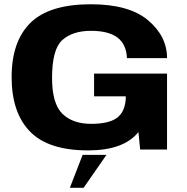

<svg xmlns="http://www.w3.org/2000/svg" viewBox="-20 -701 878 900"><path d="M393 4Q206 4 120.2 -84.8Q34.5 -173.5 34.5 -339.5Q34.5 -507 122.8 -594Q211 -681 406 -681Q585 -681 674 -606Q763 -531 763 -428.5H575Q572.5 -493 530.8 -524.8Q489 -556.5 406.5 -556.5Q320 -556.5 272 -513.2Q224 -470 224 -336Q224 -215.5 272.2 -168Q320.5 -120.5 407 -120.5Q489.5 -120.5 527.5 -148Q565.5 -175.5 569.5 -238V-249.5H421V-356H763V0H637L629 -82Q560 4 393 4ZM307.5 179.3 367.3 24.8H479.2L371.9 179.3Z"/></svg>

Font: Anybody ExtraExpanded Regular
Style: Bold
Weight: 700
Width: 8
Designer: Tyler Finck
Foundry: Etcetera Type Company
Version: Version 1.010; ttfautohint (v1.8.3) -l 8 -r 50 -G 200 -x 14 